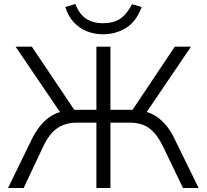

<svg xmlns="http://www.w3.org/2000/svg" viewBox="-20 -938 1031 958"><path d="M20 0 138 -242Q159 -285 185.5 -316Q212 -347 245.5 -365Q279 -383 318 -387L290 -363L58 -705H139L362 -373L340 -390H461V-705H531V-390H653L630 -373L852 -705H933L701 -363L675 -387Q714 -383 746.5 -365Q779 -347 805.5 -316.5Q832 -286 852 -243L971 0H893L793 -208Q764 -268 726 -297Q688 -326 629 -326H531V0H461V-326H363Q306 -326 266 -298.5Q226 -271 196 -208L98 0ZM494 -767Q451 -767 413.5 -782Q376 -797 348 -827Q320 -857 306 -903L356 -918Q376 -866 411 -844Q446 -822 493 -822Q544 -822 577.5 -843Q611 -864 639 -917L687 -903Q659 -829 608 -798Q557 -767 494 -767Z"/></svg>

Font: Nunito Sans 7pt Light
Style: Regular
Weight: 300
Designer: Vernon Adams
Foundry: Vernon Adams
Version: Version 3.101;gftools[0.9.27]